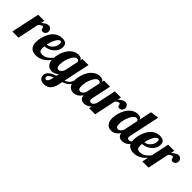

<svg xmlns="http://www.w3.org/2000/svg" viewBox="107 -1819 3188 3188"><g transform="rotate(45 1701.5 -225.0)"><path d="M106 0H-38L68 -500H212L199 -438Q243 -475 268.5 -487.5Q294 -500 320 -500Q351 -500 370 -478.5Q389 -457 389 -425Q389 -394 369 -373Q349 -352 317 -352Q300 -352 290.5 -360Q281 -368 277 -393Q274 -409 270 -413.5Q266 -418 259 -418Q242 -418 227 -411Q212 -404 186 -380Z M741 -413Q741 -330 673 -268.5Q605 -207 511 -202Q510 -185 509.5 -176.5Q509 -168 509 -162Q509 -116 524.5 -97Q540 -78 581 -78Q628 -78 667.5 -99.5Q707 -121 758 -179H792Q734 -85 666 -39.5Q598 6 517 6Q440 6 400.5 -34Q361 -74 361 -153Q361 -210 379 -274Q397 -338 427 -388Q464 -448 515.5 -478.5Q567 -509 631 -509Q686 -509 713.5 -485.5Q741 -462 741 -413ZM639 -456Q605 -456 570.5 -395.5Q536 -335 519 -250Q577 -254 620.5 -303.5Q664 -353 664 -415Q664 -436 658 -446Q652 -456 639 -456Z M1095 -454V-448L1106 -500H1250L1151 -36Q1201 -54 1229.5 -86.5Q1258 -119 1277 -179H1319Q1296 -103 1253.5 -57Q1211 -11 1142 8L1127 80Q1109 164 1064 207Q1019 250 947 250Q896 250 865.5 224Q835 198 835 153Q835 104 875.5 66.5Q916 29 998 4L1010 -49Q984 -22 954 -8Q924 6 890 6Q828 6 792.5 -36Q757 -78 757 -155Q757 -211 774 -272Q791 -333 821 -383Q858 -442 907 -473.5Q956 -505 1014 -505Q1053 -505 1074 -491.5Q1095 -478 1095 -454ZM1086 -406Q1085 -422 1074 -432.5Q1063 -443 1045 -443Q990 -443 947.5 -351Q905 -259 905 -169Q905 -130 916 -110.5Q927 -91 955 -91Q979 -91 1002.5 -113Q1026 -135 1035 -169ZM988 54Q938 73 914 93.5Q890 114 890 139Q890 152 900 162Q910 172 924 172Q941 172 957 148Q973 124 982 83Z M1602 -454V-447L1613 -500H1757L1685 -160Q1683 -151 1682 -143.5Q1681 -136 1681 -128Q1681 -106 1691 -95.5Q1701 -85 1722 -85Q1748 -85 1769 -109.5Q1790 -134 1803 -179H1845Q1813 -87 1762 -40.5Q1711 6 1644 6Q1601 6 1575.5 -18Q1550 -42 1546 -86Q1515 -40 1477.5 -17Q1440 6 1397 6Q1335 6 1299.5 -36Q1264 -78 1264 -155Q1264 -211 1281 -272Q1298 -333 1328 -383Q1365 -442 1414 -473.5Q1463 -505 1521 -505Q1560 -505 1581 -491.5Q1602 -478 1602 -454ZM1593 -405Q1593 -420 1582 -431.5Q1571 -443 1552 -443Q1497 -443 1454.5 -351Q1412 -259 1412 -169Q1412 -130 1423 -110.5Q1434 -91 1462 -91Q1488 -91 1512.5 -116Q1537 -141 1545 -179Z M1906 0H1762L1868 -500H2012L1999 -438Q2043 -475 2068.5 -487.5Q2094 -500 2120 -500Q2151 -500 2170 -478.5Q2189 -457 2189 -425Q2189 -394 2169 -373Q2149 -352 2117 -352Q2100 -352 2090.5 -360Q2081 -368 2077 -393Q2074 -409 2070 -413.5Q2066 -418 2059 -418Q2042 -418 2027 -411Q2012 -404 1986 -380Z M2299 -169Q2299 -130 2310 -110.5Q2321 -91 2349 -91Q2374 -91 2398 -114.5Q2422 -138 2431 -174V-179L2480 -408Q2477 -424 2466.5 -433.5Q2456 -443 2439 -443Q2384 -443 2341.5 -351Q2299 -259 2299 -169ZM2489 -454V-450L2538 -680L2686 -700L2571 -160Q2569 -151 2568 -143.5Q2567 -136 2567 -128Q2567 -108 2576.5 -99.5Q2586 -91 2608 -91Q2634 -91 2655 -114Q2676 -137 2689 -179H2731Q2700 -90 2650.5 -45Q2601 0 2530 0Q2489 0 2463.5 -22.5Q2438 -45 2432 -86Q2402 -40 2365 -17Q2328 6 2284 6Q2222 6 2186.5 -36Q2151 -78 2151 -155Q2151 -211 2168 -272Q2185 -333 2215 -383Q2252 -442 2301 -473.5Q2350 -505 2408 -505Q2447 -505 2468 -491.5Q2489 -478 2489 -454Z M3034 -413Q3034 -330 2966 -268.5Q2898 -207 2804 -202Q2803 -185 2802.5 -176.5Q2802 -168 2802 -162Q2802 -116 2817.5 -97Q2833 -78 2874 -78Q2921 -78 2960.5 -99.5Q3000 -121 3051 -179H3085Q3027 -85 2959 -39.5Q2891 6 2810 6Q2733 6 2693.5 -34Q2654 -74 2654 -153Q2654 -210 2672 -274Q2690 -338 2720 -388Q2757 -448 2808.5 -478.5Q2860 -509 2924 -509Q2979 -509 3006.5 -485.5Q3034 -462 3034 -413ZM2932 -456Q2898 -456 2863.5 -395.5Q2829 -335 2812 -250Q2870 -254 2913.5 -303.5Q2957 -353 2957 -415Q2957 -436 2951 -446Q2945 -456 2932 -456Z M3158 0H3014L3120 -500H3264L3251 -438Q3295 -475 3320.5 -487.5Q3346 -500 3372 -500Q3403 -500 3422 -478.5Q3441 -457 3441 -425Q3441 -394 3421 -373Q3401 -352 3369 -352Q3352 -352 3342.5 -360Q3333 -368 3329 -393Q3326 -409 3322 -413.5Q3318 -418 3311 -418Q3294 -418 3279 -411Q3264 -404 3238 -380Z"/></g></svg>

Font: Galada
Style: Regular
Weight: 400
Designer: Latin by Pablo Impallari, Bengali by Jeremie Hornus, Yoann Minet, and Juan Bruce
Foundry: black foundry
Version: Version 1.261;PS 1.261;hotconv 1.0.86;makeotf.lib2.5.63406